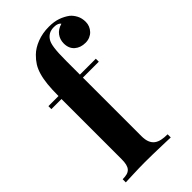

<svg xmlns="http://www.w3.org/2000/svg" viewBox="-242 -847 913 913"><g transform="rotate(-45 214.5 -391.0)"><path d="M288.1 -782.2Q323.2 -782.2 348.9 -773.2Q374.5 -764.2 395 -749Q409.2 -737.3 419.2 -718.3Q429.2 -699.2 429.2 -674.3Q429.2 -660.2 424.1 -647.7Q418.9 -635.3 409.7 -625.5Q400.4 -615.7 387.2 -610.1Q374 -604.5 358.4 -604.5Q324.7 -604.5 303.5 -623.3Q282.2 -642.1 282.2 -675.8Q282.2 -701.7 296.9 -721.7Q311.5 -741.7 340.8 -750Q337.4 -755.9 328.4 -760Q319.3 -764.2 304.7 -764.2Q285.2 -764.2 272 -757.1Q258.8 -750 250.5 -737.8Q245.1 -730.5 241.7 -720Q238.3 -709.5 236.1 -694.1Q233.9 -678.7 232.9 -657.5Q231.9 -636.2 231.9 -607.4V-516.6H338.9V-496.6H231.9V-103Q231.9 -78.6 238.3 -62.7Q244.6 -46.9 256.8 -37.6Q269 -28.3 286.6 -24.7Q304.2 -21 326.2 -21V0Q313 -0.5 294.2 -1Q275.4 -1.5 252.9 -2.2Q230.5 -2.9 205.1 -3.4Q179.7 -3.9 153.8 -3.9Q134.8 -3.9 115.7 -3.4Q96.7 -2.9 79.3 -2.2Q62 -1.5 47.6 -1Q33.2 -0.5 23.9 0V-21Q41.5 -21 53.7 -24.4Q65.9 -27.8 73.5 -36.1Q81.1 -44.4 84.5 -58.1Q87.9 -71.8 87.9 -92.8V-496.6H20V-516.6H87.9Q87.9 -560.5 91.3 -593.5Q94.7 -626.5 102.1 -651.6Q109.4 -676.8 121.3 -695.8Q133.3 -714.8 150.9 -731.9Q172.9 -753.9 209.2 -768.1Q245.6 -782.2 288.1 -782.2Z"/></g></svg>

Font: SVN-Playfair Display
Style: Bold
Weight: 700
Designer: Claus Eggers Sørensen
Foundry: Claus Eggers Sørensen
Version: Version 1.004;PS 001.004;hotconv 1.0.70;makeotf.lib2.5.58329